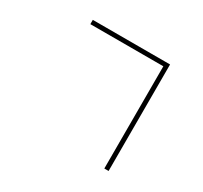

<svg xmlns="http://www.w3.org/2000/svg" viewBox="-160 -976 1320 1246"><g transform="rotate(30 500.0 -353.0)"><path d="M203 -752V-720H750V46H782V-752Z"/></g></svg>

Font: Source Han Sans JP ExtraLight
Style: Regular
Weight: 250
Designer: Ryoko NISHIZUKA 西塚涼子 (kana, bopomofo & ideographs); Paul D. Hunt (Latin, Greek & Cyrillic); Sandoll Communications 산돌커뮤니
Foundry: Adobe
Version: Version 2.001;hotconv 1.0.107;makeotfexe 2.5.65593